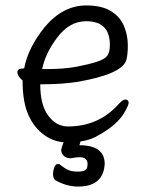

<svg xmlns="http://www.w3.org/2000/svg" viewBox="-20 -506 540 706"><path d="M267 180Q225 180 184 157Q175 151 175 134Q175 122 179.5 109.5Q184 97 193 97Q200 97 201 100Q219 114 232 119.5Q245 125 267 125Q284 125 293 120Q302 115 302 97Q302 72 272 72Q261 72 240 76Q223 76 214 66.5Q205 57 205 45Q206 37 214 17Q176 14 145 -8Q107 -34 85 -82Q63 -130 63 -210Q44 -226 44 -241Q44 -254 64 -254L69 -255Q83 -330 144 -406Q211 -486 297 -486Q355 -486 389 -464.5Q423 -443 436.5 -409Q450 -375 450 -340Q450 -306 445 -287Q432 -234 265 -205Q209 -196 128 -196Q128 -120 157.5 -80.5Q187 -41 230 -41Q343 -41 417 -124Q432 -140 441 -140Q453 -140 453 -128Q453 -120 440 -97Q413 -45 330 -2Q306 10 276 14V15L272 28Q365 28 365 97Q360 180 267 180ZM135 -252H150Q216 -252 260.5 -260.5Q305 -269 335 -278.5Q365 -288 374.5 -301Q384 -314 384 -341Q384 -428 297 -428Q236 -428 191.5 -369.5Q147 -311 135 -252Z"/></svg>

Font: LXGW WenKai Mono Lite
Style: Regular
Weight: 400
Monospace: yes
Designer: LXGW / Fontworks Inc.
Foundry: LXGW / Fontworks Inc.
Version: Version 1.520; June 14, 2025